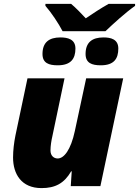

<svg xmlns="http://www.w3.org/2000/svg" viewBox="-20 -955 713 985"><path d="M301 -795H521C561 -833 622 -889 673 -925V-935H537C496 -912 457 -886 420 -861C403 -880 366 -918 345 -935H213V-925C243 -891 281 -834 301 -795ZM276 -620C344 -620 367 -654 367 -706C367 -754 327 -763 290 -763C232 -763 198 -738 198 -678C198 -631 231 -620 276 -620ZM497 -620C565 -620 587 -654 587 -706C587 -754 548 -763 511 -763C453 -763 419 -738 419 -678C419 -631 452 -620 497 -620ZM193 10C263 10 309 -14 345 -76H348L343 0H495L612 -553H422L364 -283C343 -185 308 -142 276 -142C256 -142 239 -156 239 -183C239 -207 244 -236 248 -253L311 -553H121L59 -259C52 -224 47 -184 47 -147C47 -62 90 10 193 10Z"/></svg>

Font: Noto Sans UI Black
Style: Italic
Weight: 900
Italic angle: -372°
Designer: Monotype Design Team
Foundry: Monotype Imaging Inc.
Version: Version 1.901